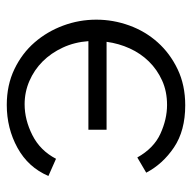

<svg xmlns="http://www.w3.org/2000/svg" viewBox="-20 -552 580 581"><g transform="rotate(90 270.5 -261.0)"><path d="M297 9Q237 9 189 -14Q141 -37 108 -75Q75 -113 57 -161.5Q39 -210 39 -262Q39 -313 56.5 -361.5Q74 -410 107.5 -447.5Q141 -485 189 -508Q237 -531 298 -531Q375 -531 425.5 -497Q476 -463 502 -413L456 -386Q428 -436 384 -456Q340 -476 297 -476Q256 -476 223 -461Q190 -446 165.5 -421Q141 -396 126 -363Q111 -330 106 -293H372V-238H104Q107 -196 123.5 -160.5Q140 -125 165.5 -99.5Q191 -74 224.5 -59.5Q258 -45 295 -45Q342 -45 388.5 -68.5Q435 -92 460 -140L512 -117Q486 -56 427 -23.5Q368 9 297 9Z"/></g></svg>

Font: Oxford Sans
Style: Regular
Weight: 400
Designer: Matt McInerney, Pablo Impallari, Rodrigo Fuenzalida
Foundry: Matt McInerney, Pablo Impallari, Rodrigo Fuenzalida
Version: Version 3.000g; ttfautohint (v1.5) -l 8 -r 28 -G 28 -x 14 -D